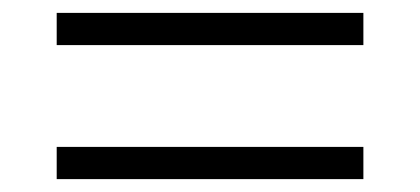

<svg xmlns="http://www.w3.org/2000/svg" viewBox="-20 -404 652 298"><path d="M68 -334V-384H544V-334ZM68 -126V-176H544V-126Z"/></svg>

Font: Archivo SemiBold Thin
Style: Regular
Weight: 250
Version: Version 2.001